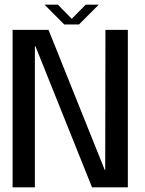

<svg xmlns="http://www.w3.org/2000/svg" viewBox="-20 -803 622 823"><path d="M34 0H129.5V-604.5H132L374.5 0H528V-675H432L431 -74.5H429L188 -675H34ZM255.5 -698H318.5L403.5 -783H347.5L287.5 -722.5L228 -783H171Z"/></svg>

Font: Anybody SemiCondensed
Style: Regular
Weight: 400
Width: 4
Version: Version 1.113;gftools[0.9.25]